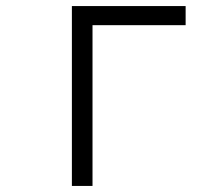

<svg xmlns="http://www.w3.org/2000/svg" viewBox="-20 -613 740 633"><path d="M217 0V-593H592V-530H285V0Z"/></svg>

Font: Martian Mono ExtraLight
Style: Regular
Weight: 200
Monospace: yes
Designer: Roman Shamin
Foundry: Evil Martians
Version: Version 1.000; ttfautohint (v1.8.4.7-5d5b)